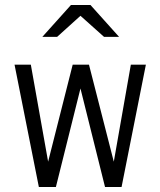

<svg xmlns="http://www.w3.org/2000/svg" viewBox="-20 -746 640 766"><path d="M135 0 38 -488H103L172 -101L270 -488H335L434 -101L502 -488H562L465 0H399L301 -393L203 0ZM149 -599 263 -726H341L455 -599H395L301 -683L208 -599Z"/></svg>

Font: Red Hat Mono
Style: Regular
Weight: 400
Designer: Pentagram, MCKL
Foundry: Pentagram, MCKL
Version: Version 1.023